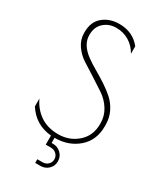

<svg xmlns="http://www.w3.org/2000/svg" viewBox="-235 -850 967 1138"><g transform="rotate(30 249.0 -281.5)"><path d="M209 75V13Q99 3 40 -89V-143Q66 -86 116.5 -50.5Q167 -15 242 -15Q317 -15 372 -63Q427 -111 427 -191V-197Q427 -247 401 -288.5Q375 -330 336 -356.5Q297 -383 251 -412Q205 -441 166 -466Q127 -491 101 -529Q75 -567 75 -612V-619Q75 -689 120 -726Q165 -763 231 -763Q323 -763 377 -695V-644Q354 -686 314.5 -710Q275 -734 226 -734Q177 -734 142.5 -703.5Q108 -673 108 -620V-615Q108 -552 178 -500Q208 -478 245.5 -456.5Q283 -435 320.5 -410.5Q358 -386 388.5 -358.5Q419 -331 438.5 -291Q458 -251 458 -203V-193Q458 -98 393.5 -42Q329 14 234 14V49H244Q276 49 298.5 71Q321 93 321 123V127Q321 157 299 178.5Q277 200 244 200H209V175H244Q267 175 282 160.5Q297 146 297 125Q297 104 282 89.5Q267 75 244 75Z"/></g></svg>

Font: Poiret One
Style: Regular
Weight: 400
Designer: Denis Masharov
Foundry: Denis Masharov
Version: Version 1.001